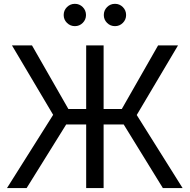

<svg xmlns="http://www.w3.org/2000/svg" viewBox="-20 -959 967 979"><path d="M508.3 -727.5V0H419.4V-727.5ZM15.6 0 251 -373.5 41 -727.5H143.1L328.6 -403.3H601.1L786.1 -727.5H887.7L677.2 -372.6L911.1 0H810.5L610.8 -324.2H317.4L115.7 0ZM566.4 -825.7Q542.5 -825.7 525.9 -842.3Q509.3 -858.9 509.3 -882.3Q509.3 -906.2 525.9 -922.9Q542.5 -939.5 566.4 -939.5Q589.8 -939.5 606.4 -922.9Q623 -906.2 623 -882.3Q623 -858.9 606.4 -842.3Q589.8 -825.7 566.4 -825.7ZM361.8 -825.7Q338.4 -825.7 321.5 -842.3Q304.7 -858.9 304.7 -882.3Q304.7 -906.2 321.5 -922.9Q338.4 -939.5 361.8 -939.5Q385.3 -939.5 401.9 -922.9Q418.5 -906.2 418.5 -882.3Q418.5 -858.9 401.9 -842.3Q385.3 -825.7 361.8 -825.7Z"/></svg>

Font: Inter 28pt
Style: Regular
Weight: 400
Designer: Rasmus Andersson
Foundry: rsms
Version: Version 4.001;git-66647c0bb